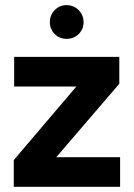

<svg xmlns="http://www.w3.org/2000/svg" viewBox="-20 -719 514 739"><path d="M33 0V-102.9L274 -386H34.5V-500H439.2V-396.6L196.6 -114H442.3V0ZM235.9 -569.4Q209.5 -569.4 190.7 -587.9Q171.9 -606.4 171.9 -633.7Q171.9 -661.1 190.7 -680.2Q209.5 -699.2 235.9 -699.2Q263.4 -699.2 282.6 -680.2Q301.7 -661.1 301.7 -633.7Q301.7 -606.4 282.6 -587.9Q263.4 -569.4 235.9 -569.4Z"/></svg>

Font: Envelope Sans Variable
Style: Regular
Weight: 500
Designer: Andreas Rasmussen / Norman Anderson
Foundry: mail.de GmbH
Version: Version 1.150